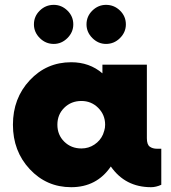

<svg xmlns="http://www.w3.org/2000/svg" viewBox="-20 -769 712 799"><path d="M203.8 -586.2Q170 -586.2 145.6 -610.6Q121.2 -635 121.2 -667.5Q121.2 -701.2 145.6 -725Q170 -748.8 203.8 -748.8Q236.2 -748.8 260.6 -725Q285 -701.2 285 -667.5Q285 -635 260.6 -610.6Q236.2 -586.2 203.8 -586.2ZM421.2 -586.2Q388.8 -586.2 364.4 -610.6Q340 -635 340 -667.5Q340 -701.2 364.4 -725Q388.8 -748.8 421.2 -748.8Q455 -748.8 479.4 -725Q503.8 -701.2 503.8 -667.5Q503.8 -635 479.4 -610.6Q455 -586.2 421.2 -586.2ZM633.8 -150H651.2V0Q628.8 10 608.8 10Q501.2 10 441.2 -76.2Q382.5 10 276.2 10Q173.8 10 103.8 -65Q33.8 -140 33.8 -250Q33.8 -360 103.8 -435Q173.8 -510 276.2 -510Q352.5 -510 406.2 -463.8V-500H591.2V-193.8Q591.2 -167.5 603.1 -158.8Q615 -150 633.8 -150ZM318.8 -151.2Q348.8 -151.2 373.1 -167.5Q397.5 -183.8 408.8 -210L413.8 -225Q417.5 -236.2 417.5 -250Q417.5 -291.2 388.8 -320Q360 -348.8 318.8 -348.8Q276.2 -348.8 247.5 -320.6Q218.8 -292.5 218.8 -250Q218.8 -207.5 247.5 -179.4Q276.2 -151.2 318.8 -151.2Z"/></svg>

Font: Now Black
Style: Regular
Weight: 900
Designer: Alfredo Marco Pradil
Foundry: Alfredo Marco Pradil
Version: Version 1.002;PS 001.002;hotconv 1.0.88;makeotf.lib2.5.64775